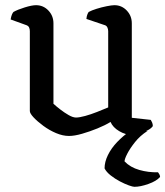

<svg xmlns="http://www.w3.org/2000/svg" viewBox="-20 -520 637 740"><path d="M246 4Q222 4 196 -7Q170 -18 147 -35Q124 -52 109.5 -67.5Q95 -83 95 -92V-400Q95 -408 92 -414.5Q89 -421 79 -424L21 -445Q23 -457 26 -464Q29 -471 32 -474Q48 -483 75.5 -491.5Q103 -500 119 -500Q147 -500 166.5 -479.5Q186 -459 186 -430V-120Q197 -110 212.5 -98Q228 -86 244.5 -76.5Q261 -67 273 -67Q286 -67 308 -73Q330 -79 354 -88.5Q378 -98 397 -106V-400Q397 -408 393.5 -415Q390 -422 381 -424L313 -447Q314 -458 317 -465Q320 -472 322 -474Q333 -480 352 -486Q371 -492 391 -496Q411 -500 421 -500Q449 -500 468.5 -479.5Q488 -459 488 -430V-66L561 -58Q563 -55 566 -48.5Q569 -42 569 -34Q563 -25 548.5 -17.5Q534 -10 517.5 -5Q501 0 490 0Q464 0 439.5 -14.5Q415 -29 406 -50Q385 -37 355.5 -25Q326 -13 296.5 -4.5Q267 4 246 4ZM498 200Q492 200 476.5 194.5Q461 189 442 179Q423 169 406.5 156Q390 143 383 129Q383 104 396 77.5Q409 51 431.5 27.5Q454 4 480 -14L548 -15Q520 3 500.5 27.5Q481 52 470.5 72.5Q460 93 460 102Q482 125 517 135Q552 145 589 144Q591 146 594 151.5Q597 157 597 162Q583 178 552 189Q521 200 498 200Z"/></svg>

Font: Texturina 12pt
Style: Regular
Weight: 400
Designer: Guillermo Torres Carreño
Foundry: Omnibus-Type
Version: Version 1.002